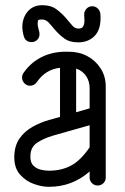

<svg xmlns="http://www.w3.org/2000/svg" viewBox="-20 -714 480 739"><path d="M387 -30Q387 -18 378 -9Q369 0 356 0Q343 0 334 -9Q325 -18 325 -30V-54Q258 5 169 5H167Q142 5 111.5 -5.5Q81 -16 58 -41Q35 -66 35 -109V-112Q36 -154 55.5 -181.5Q75 -209 105.5 -226Q136 -243 168 -252L211 -264V-453Q155 -447 121 -397Q111 -384 96 -384Q83 -384 74 -393.5Q65 -403 65 -415Q65 -427 71 -434Q99 -474 140.5 -494.5Q182 -515 233 -515H244Q284 -515 316 -498Q348 -481 367.5 -450.5Q387 -420 387 -381ZM325 -374Q325 -402 311 -422Q297 -442 273 -450V-282L325 -297ZM167 -57H169Q217 -57 254 -77Q291 -97 325 -147V-232L184 -192Q147 -181 122 -164Q97 -147 97 -112V-109Q97 -88 108.5 -76.5Q120 -65 136.5 -61Q153 -57 167 -57ZM304 -658Q304 -671 313 -680.5Q322 -690 335 -690Q347 -690 356 -681.5Q365 -673 366 -662Q367 -657 367 -652.5Q367 -648 367 -644Q367 -598 343 -574.5Q319 -551 281 -551Q248 -551 227.5 -566Q207 -581 190 -601Q177 -617 166.5 -628Q156 -639 141 -639Q131 -639 128 -637Q125 -635 125 -623Q125 -617 126.5 -609.5Q128 -602 131 -592Q132 -588 132 -582Q132 -569 123 -560.5Q114 -552 102 -552Q79 -552 72 -573Q66 -594 66 -610Q66 -645 86.5 -669.5Q107 -694 143 -694Q176 -694 197 -678.5Q218 -663 235 -643Q248 -628 258 -616Q268 -604 282 -604Q296 -604 300.5 -613Q305 -622 305 -635Q305 -648 304 -658Z"/></svg>

Font: Libertine Sup Medium
Style: Regular
Weight: 500
Designer: Bastien Sozeau
Foundry: NBR — Bastien Sozeau
Version: Version 2.003; ttfautohint (v1.8.4.7-5d5b);gftools[0.9.33]